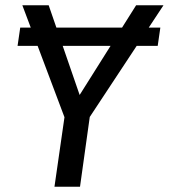

<svg xmlns="http://www.w3.org/2000/svg" viewBox="-20 -709 641 729"><path d="M544.9 -604.2H588.8L578.8 -534.8H46.7L56.8 -604.2H96.8ZM496.9 -689.1H600.8L320.8 -264.9L283.8 0H186.8L224.8 -263.9L64.8 -689.1H164.8L282.4 -348.4Z"/></svg>

Font: Fira Sans Variable
Style: Italic
Weight: 397
Italic angle: -8°
Designer: Carrois Corporate & Edenspiekermann AG
Foundry: Carrois Corporate GbR & Edenspiekermann AG
Version: Version 4.202